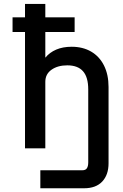

<svg xmlns="http://www.w3.org/2000/svg" viewBox="-20 -774 640 1002"><path d="M190.5 114.5H410.5Q426.5 114.5 433.5 104Q440.5 93.5 440.5 73V-307Q440.5 -371.5 413.2 -402.2Q386 -433 331 -433Q281.5 -433 249 -410.2Q216.5 -387.5 216.5 -347V0H110.5V-607H45.5V-683.5H110.5V-753.5H216.5V-683.5H369.5V-607H216.5V-473Q239 -500.5 273.5 -515.2Q308 -530 354 -530Q412 -530 455.5 -504.8Q499 -479.5 522.8 -432Q546.5 -384.5 546.5 -320V78Q546.5 138.5 513.5 173.5Q480.5 208.5 419 208.5H190.5Z"/></svg>

Font: JuliaMono SemiBold
Style: Regular
Weight: 600
Monospace: yes
Designer: cormullion
Foundry: corm
Version: Version 0.055; ttfautohint (v1.8.4)